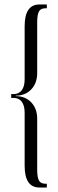

<svg xmlns="http://www.w3.org/2000/svg" viewBox="-20 -786 258 857"><path d="M41 -366Q64 -366 77 -383Q90 -400 90 -432V-669Q90 -766 156 -766H189V-749H182Q162 -749 154 -735Q146 -721 146 -686V-460Q146 -415 119.5 -387Q93 -359 50 -359V-357Q93 -357 119.5 -329Q146 -301 146 -256V-29Q146 6 154 20Q162 34 182 34H189V51H156Q90 51 90 -46V-283Q90 -315 77 -332Q64 -349 41 -349H30V-366Z"/></svg>

Font: Moniqa Cond Heading
Style: Regular
Weight: 400
Width: 3
Designer: Rajesh Rajput
Foundry: Rajesh Rajput
Version: Version 1.000